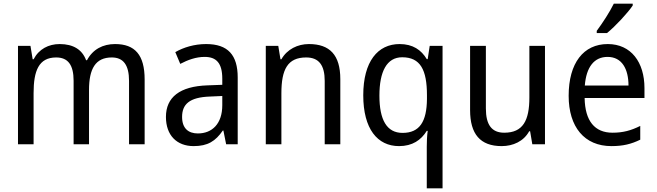

<svg xmlns="http://www.w3.org/2000/svg" viewBox="-20 -786 3577 1046"><path d="M607 -546C541 -546 486 -518 454 -458H449C428 -515 380 -546 305 -546C245 -546 192 -519 163 -463H158L146 -536H78V0H163V-279C163 -400 191 -473 286 -473C350 -473 381 -433 381 -346V0H465V-296C465 -411 500 -473 589 -473C652 -473 683 -432 683 -345V0H768V-353C768 -487 715 -546 607 -546Z M1103 -546C1039 -546 980 -528 935 -502L962 -438C1004 -460 1048 -476 1095 -476C1158 -476 1191 -443 1191 -357V-324L1111 -321C959 -316 884 -256 884 -149C884 -49 943 10 1035 10C1112 10 1154 -17 1194 -75H1197L1212 0H1275V-364C1275 -486 1222 -546 1103 -546ZM1123 -260 1191 -263V-213C1191 -111 1135 -59 1058 -59C1006 -59 972 -87 972 -149C972 -218 1012 -256 1123 -260Z M1663 -546C1602 -546 1544 -518 1513 -463H1508L1496 -536H1428V0H1513V-278C1513 -408 1547 -473 1648 -473C1718 -473 1749 -430 1749 -345V0H1834V-355C1834 -487 1776 -546 1663 -546Z M2305 14V240H2391V-536H2321L2310 -464H2305C2275 -514 2229 -546 2157 -546C2038 -546 1959 -451 1959 -267C1959 -84 2036 10 2154 10C2227 10 2274 -23 2305 -73H2310C2306 -44 2305 -10 2305 14ZM2173 -62C2087 -62 2047 -133 2047 -265C2047 -396 2087 -474 2171 -474C2270 -474 2306 -406 2306 -267V-247C2305 -123 2266 -62 2173 -62Z M2949 -536H2864V-255C2864 -129 2829 -63 2727 -63C2659 -63 2627 -106 2627 -195V-536H2541V-186C2541 -56 2596 10 2713 10C2775 10 2833 -16 2863 -71H2868L2880 0H2949Z M3427 -756V-766H3324C3302 -721 3263 -661 3231 -618V-606H3287C3332 -642 3402 -718 3427 -756ZM3291 -546C3159 -546 3078 -443 3078 -264C3078 -94 3164 10 3311 10C3374 10 3419 -1 3468 -25V-100C3418 -75 3374 -63 3317 -63C3220 -63 3167 -127 3165 -252H3491V-306C3491 -447 3418 -546 3291 -546ZM3290 -476C3369 -476 3404 -409 3404 -320H3166C3174 -421 3217 -476 3290 -476Z"/></svg>

Font: Noto Sans Gurmukhi SemiCondensed
Style: Regular
Weight: 400
Width: 4
Designer: Jelle Bosma - Monotype Design Team
Foundry: Monotype Imaging Inc.
Version: Version 2.004